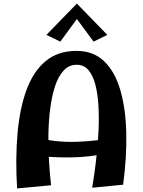

<svg xmlns="http://www.w3.org/2000/svg" viewBox="-20 -1052 801 1079"><path d="M498 3Q503 -27 510.5 -78.5Q518 -130 524.5 -194.5Q531 -259 534 -327.5Q537 -396 533 -460.5Q529 -525 516 -576Q503 -627 477.5 -657.5Q452 -688 411 -688Q367 -688 337 -655Q307 -622 289 -566.5Q271 -511 262 -440.5Q253 -370 252 -294Q251 -218 255.5 -145Q260 -72 267 -11L76 7Q66 -161 78.5 -302.5Q91 -444 129.5 -548Q168 -652 237 -709Q306 -766 410 -766Q504 -766 564.5 -708.5Q625 -651 655.5 -548Q686 -445 689.5 -308.5Q693 -172 672 -14ZM134 -181 170 -284Q231 -266 291.5 -259.5Q352 -253 409 -255Q466 -257 518.5 -263Q571 -269 617 -276L626 -204Q558 -182 477.5 -173.5Q397 -165 310.5 -168Q224 -171 134 -181ZM319 -818 241 -856 412 -1032 425 -963ZM506 -818 399 -963 412 -1032 583 -856Z"/></svg>

Font: Marhey Light Medium
Style: Regular
Weight: 500
Version: Version 1.000